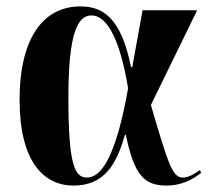

<svg xmlns="http://www.w3.org/2000/svg" viewBox="-20 -568 659 598"><path d="M209 10C301 10 342 -51 369 -148H372C398 -20 431 10 499 10C544 10 579 -8 607 -30L602 -38C584 -25 566 -15 550 -15C518 -15 506 -49 450 -241L594 -536H424L392 -359H388C357 -515 299 -548 230 -548C118 -548 41 -454 41 -257C41 -65 116 10 209 10ZM251 -15C213 -15 193 -53 193 -264C193 -466 222 -520 265 -520C305 -520 350 -468 379 -293C342 -84 297 -15 251 -15Z"/></svg>

Font: Noto Serif Display Condensed ExtraBold
Style: Regular
Weight: 800
Width: 3
Designer: Monotype Design Team
Foundry: Monotype Imaging Inc.
Version: Version 2.009